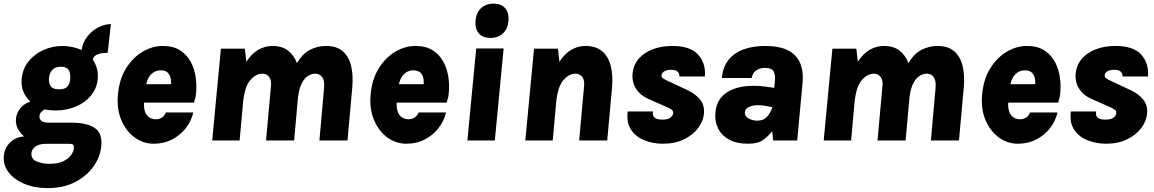

<svg xmlns="http://www.w3.org/2000/svg" viewBox="-31 -758 6226 1036"><path d="M226 257Q154.5 257 98.8 233.2Q43 209.5 13.5 169.2Q-16 129 -10 80Q-4.5 35.5 26.8 7.8Q58 -20 99 -21.5Q76 -42 64.5 -65Q53 -88 55 -115.5Q57.5 -148 78 -173.2Q98.5 -198.5 133 -210Q107.5 -233.5 95 -264Q82.5 -294.5 86 -333.5Q91.5 -388.5 124 -428Q156.5 -467.5 205 -488.8Q253.5 -510 305.5 -510Q334.5 -510 360.2 -504Q386 -498 409 -489Q416.5 -532 441.8 -563Q467 -594 500.8 -611Q534.5 -628 567.5 -628L550 -473Q513.5 -473 492.8 -463.5Q472 -454 470 -435.5Q484.5 -414.5 491.8 -388.8Q499 -363 496.5 -333.5Q492 -281 460 -242.5Q428 -204 378.2 -183Q328.5 -162 271.5 -162Q259 -162 242.5 -163.2Q226 -164.5 209.5 -167.5Q199.5 -162 191.2 -153.2Q183 -144.5 182 -131.5Q180.5 -114.5 193.5 -105.2Q206.5 -96 234 -96H357Q436.5 -96 479.2 -68.2Q522 -40.5 515.5 29.5Q510.5 87 474.2 139Q438 191 375 224Q312 257 226 257ZM236 126Q280.5 126 309 112.8Q337.5 99.5 352 79.8Q366.5 60 367.5 41Q368.5 25 361.8 21.5Q355 18 345.5 18H216.5Q181 18 160.2 32.8Q139.5 47.5 138.5 70Q137 101 168 113.5Q199 126 236 126ZM288 -276Q311.5 -276 324 -284Q336.5 -292 341.8 -305.2Q347 -318.5 348 -333.5Q350.5 -364.5 339 -381.2Q327.5 -398 298 -398Q265 -398 249.8 -379.5Q234.5 -361 233 -333.5Q231.5 -309.5 242.8 -292.8Q254 -276 288 -276Z M798.5 17.5Q741.5 17.5 695 -16.8Q648.5 -51 623.2 -111.2Q598 -171.5 605.5 -249Q613 -331 649.2 -389.2Q685.5 -447.5 738 -478.8Q790.5 -510 848 -510Q903 -510 940 -486.8Q977 -463.5 998 -424.5Q1019 -385.5 1025.5 -337.2Q1032 -289 1025 -239Q1022.5 -228.5 1020.2 -221Q1018 -213.5 1016 -204.5H724.5L749 -225.5Q743 -192.5 748.2 -167.5Q753.5 -142.5 769.2 -128.5Q785 -114.5 810.5 -114.5Q827 -114.5 841.8 -123.2Q856.5 -132 864 -151H1012Q1001.5 -105 971.8 -66.8Q942 -28.5 897.8 -5.5Q853.5 17.5 798.5 17.5ZM755 -282 734 -303.5H914.5L890 -282Q893.5 -304.5 891.2 -326.8Q889 -349 876.2 -363.8Q863.5 -378.5 836 -378.5Q814 -378.5 796.5 -367Q779 -355.5 768.2 -333.8Q757.5 -312 755 -282Z M1114 0 1161 -495.5H1290Q1292 -477 1294.2 -460Q1296.5 -443 1298 -424.5Q1327 -469 1362.8 -489.5Q1398.5 -510 1438 -510Q1491.5 -510 1523.8 -484.5Q1556 -459 1571.5 -417Q1601.5 -469 1642.2 -489.5Q1683 -510 1728 -510Q1786 -510 1818.8 -481.2Q1851.5 -452.5 1863.5 -402.2Q1875.5 -352 1870 -287.5L1844 0H1692.5L1718 -287.5Q1720.5 -325 1706.8 -342.8Q1693 -360.5 1670.5 -360.5Q1648 -360.5 1627 -345.5Q1606 -330.5 1592 -296.8Q1578 -263 1574.5 -205.5L1556 0H1404.5L1430.5 -287.5Q1435.5 -324 1421.8 -342.2Q1408 -360.5 1384.5 -360.5Q1350 -360.5 1319.5 -325.5Q1289 -290.5 1280.5 -206L1262 0Z M2162 17.5Q2105 17.5 2058.5 -16.8Q2012 -51 1986.8 -111.2Q1961.5 -171.5 1969 -249Q1976.5 -331 2012.8 -389.2Q2049 -447.5 2101.5 -478.8Q2154 -510 2211.5 -510Q2266.5 -510 2303.5 -486.8Q2340.5 -463.5 2361.5 -424.5Q2382.5 -385.5 2389 -337.2Q2395.5 -289 2388.5 -239Q2386 -228.5 2383.8 -221Q2381.5 -213.5 2379.5 -204.5H2088L2112.5 -225.5Q2106.5 -192.5 2111.8 -167.5Q2117 -142.5 2132.8 -128.5Q2148.5 -114.5 2174 -114.5Q2190.5 -114.5 2205.2 -123.2Q2220 -132 2227.5 -151H2375.5Q2365 -105 2335.2 -66.8Q2305.5 -28.5 2261.2 -5.5Q2217 17.5 2162 17.5ZM2118.5 -282 2097.5 -303.5H2278L2253.5 -282Q2257 -304.5 2254.8 -326.8Q2252.5 -349 2239.8 -363.8Q2227 -378.5 2199.5 -378.5Q2177.5 -378.5 2160 -367Q2142.5 -355.5 2131.8 -333.8Q2121 -312 2118.5 -282Z M2616 -553.5Q2573.5 -553.5 2552.8 -577.8Q2532 -602 2534.5 -646.5Q2538.5 -690 2565 -714.2Q2591.5 -738.5 2632 -738.5Q2673.5 -738.5 2694.5 -714Q2715.5 -689.5 2713 -646.5Q2709 -602.5 2683 -578Q2657 -553.5 2616 -553.5ZM2491 0 2538.5 -496.5H2686.5L2639 0Z M2803.5 0 2850.5 -495.5H2979.5L2987.5 -424.5Q3016.5 -469 3052.2 -489.5Q3088 -510 3127.5 -510Q3185 -510 3218.5 -481.2Q3252 -452.5 3264.5 -402.2Q3277 -352 3271.5 -287.5L3245.5 0H3094L3120 -287.5Q3125 -324 3111.2 -342.2Q3097.5 -360.5 3074 -360.5Q3039.5 -360.5 3009 -325.5Q2978.5 -290.5 2970 -206L2951.5 0Z M3545.5 17.5Q3493 17.5 3446.8 -0.8Q3400.5 -19 3374.5 -57.5Q3348.5 -96 3356 -156.5H3492.5Q3488.5 -133.5 3501.2 -123Q3514 -112.5 3541.5 -112.5Q3573.5 -112.5 3586.5 -123.2Q3599.5 -134 3601 -145.5Q3603 -159.5 3592.5 -166.5Q3582 -173.5 3572 -178L3467 -224.5Q3423.5 -243.5 3400.5 -279.8Q3377.5 -316 3382.5 -363Q3387.5 -409.5 3416.5 -442.2Q3445.5 -475 3492 -492.5Q3538.5 -510 3596 -510Q3694.5 -510 3736.2 -463Q3778 -416 3772.5 -345.5H3635Q3636 -361.5 3625.2 -371.5Q3614.5 -381.5 3590 -381.5Q3576 -381.5 3564.5 -378Q3553 -374.5 3546.2 -368Q3539.5 -361.5 3538.5 -352.5Q3537.5 -342 3545.5 -336.2Q3553.5 -330.5 3560.5 -327L3681 -270.5Q3719.5 -252.5 3745.5 -222Q3771.5 -191.5 3767.5 -145.5Q3764.5 -106 3737 -68.5Q3709.5 -31 3661 -6.8Q3612.5 17.5 3545.5 17.5Z M4004 17.5Q3943 17.5 3902.2 -5.2Q3861.5 -28 3843 -66.5Q3824.5 -105 3829.5 -151.5Q3832.5 -196 3857 -228Q3881.5 -260 3926.5 -277.5Q3971.5 -295 4035.5 -295Q4068.5 -295 4094.2 -291.2Q4120 -287.5 4146.5 -284L4150 -316.5Q4154 -351.5 4144.2 -371.5Q4134.5 -391.5 4097.5 -391.5Q4074 -391.5 4058.8 -383.8Q4043.5 -376 4035.2 -363.8Q4027 -351.5 4024.5 -337H3864Q3869.5 -397 3900.2 -435.2Q3931 -473.5 3981.8 -491.8Q4032.5 -510 4097.5 -510Q4210 -510 4259.2 -458.8Q4308.5 -407.5 4299.5 -310L4270.5 0H4141Q4139.5 -12 4138.5 -24.5Q4137.5 -37 4135.5 -49.5Q4109 -17.5 4082.5 0Q4056 17.5 4004 17.5ZM4054.5 -107Q4079.5 -107 4095 -117.5Q4110.5 -128 4120.2 -144.5Q4130 -161 4137 -179Q4122.5 -183 4100 -186.8Q4077.5 -190.5 4058.5 -190.5Q4030.5 -190.5 4009.8 -180.5Q3989 -170.5 3988 -151.5Q3987 -131 4008 -119Q4029 -107 4054.5 -107Z M4413.5 0 4460.5 -495.5H4589.5Q4591.5 -477 4593.8 -460Q4596 -443 4597.5 -424.5Q4626.5 -469 4662.2 -489.5Q4698 -510 4737.5 -510Q4791 -510 4823.2 -484.5Q4855.5 -459 4871 -417Q4901 -469 4941.8 -489.5Q4982.5 -510 5027.5 -510Q5085.5 -510 5118.2 -481.2Q5151 -452.5 5163 -402.2Q5175 -352 5169.5 -287.5L5143.5 0H4992L5017.5 -287.5Q5020 -325 5006.2 -342.8Q4992.5 -360.5 4970 -360.5Q4947.5 -360.5 4926.5 -345.5Q4905.5 -330.5 4891.5 -296.8Q4877.5 -263 4874 -205.5L4855.5 0H4704L4730 -287.5Q4735 -324 4721.2 -342.2Q4707.5 -360.5 4684 -360.5Q4649.5 -360.5 4619 -325.5Q4588.5 -290.5 4580 -206L4561.5 0Z M5461.5 17.5Q5404.5 17.5 5358 -16.8Q5311.5 -51 5286.2 -111.2Q5261 -171.5 5268.5 -249Q5276 -331 5312.2 -389.2Q5348.5 -447.5 5401 -478.8Q5453.5 -510 5511 -510Q5566 -510 5603 -486.8Q5640 -463.5 5661 -424.5Q5682 -385.5 5688.5 -337.2Q5695 -289 5688 -239Q5685.5 -228.5 5683.2 -221Q5681 -213.5 5679 -204.5H5387.5L5412 -225.5Q5406 -192.5 5411.2 -167.5Q5416.5 -142.5 5432.2 -128.5Q5448 -114.5 5473.5 -114.5Q5490 -114.5 5504.8 -123.2Q5519.5 -132 5527 -151H5675Q5664.5 -105 5634.8 -66.8Q5605 -28.5 5560.8 -5.5Q5516.5 17.5 5461.5 17.5ZM5418 -282 5397 -303.5H5577.5L5553 -282Q5556.5 -304.5 5554.2 -326.8Q5552 -349 5539.2 -363.8Q5526.5 -378.5 5499 -378.5Q5477 -378.5 5459.5 -367Q5442 -355.5 5431.2 -333.8Q5420.5 -312 5418 -282Z M5936.5 17.5Q5884 17.5 5837.8 -0.8Q5791.5 -19 5765.5 -57.5Q5739.5 -96 5747 -156.5H5883.5Q5879.5 -133.5 5892.2 -123Q5905 -112.5 5932.5 -112.5Q5964.5 -112.5 5977.5 -123.2Q5990.5 -134 5992 -145.5Q5994 -159.5 5983.5 -166.5Q5973 -173.5 5963 -178L5858 -224.5Q5814.5 -243.5 5791.5 -279.8Q5768.5 -316 5773.5 -363Q5778.5 -409.5 5807.5 -442.2Q5836.5 -475 5883 -492.5Q5929.5 -510 5987 -510Q6085.5 -510 6127.2 -463Q6169 -416 6163.5 -345.5H6026Q6027 -361.5 6016.2 -371.5Q6005.5 -381.5 5981 -381.5Q5967 -381.5 5955.5 -378Q5944 -374.5 5937.2 -368Q5930.5 -361.5 5929.5 -352.5Q5928.5 -342 5936.5 -336.2Q5944.5 -330.5 5951.5 -327L6072 -270.5Q6110.5 -252.5 6136.5 -222Q6162.5 -191.5 6158.5 -145.5Q6155.5 -106 6128 -68.5Q6100.5 -31 6052 -6.8Q6003.5 17.5 5936.5 17.5Z"/></svg>

Font: Karla ExtraBold
Style: Italic
Weight: 800
Italic angle: -8°
Designer: Jonathan Pinhorn
Version: Version 2.004;gftools[0.9.33]